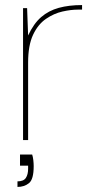

<svg xmlns="http://www.w3.org/2000/svg" viewBox="-20 -553 370 758"><path d="M71 0V-521H87L91 -413Q113 -460 142.5 -485.5Q172 -511 212 -522Q252 -533 304 -533V-515H287Q260 -515 226.5 -507.5Q193 -500 161.5 -478.5Q130 -457 110.5 -415.5Q91 -374 91 -306V0ZM49 185V163Q73 163 82 149.5Q91 136 91 113V101H59V57H107Q110 66 111.5 79Q113 92 113 103Q113 155 94.5 170Q76 185 49 185Z"/></svg>

Font: DM Sans 10pt Thin
Style: Regular
Weight: 250
Version: Version 4.004;gftools[0.9.30]